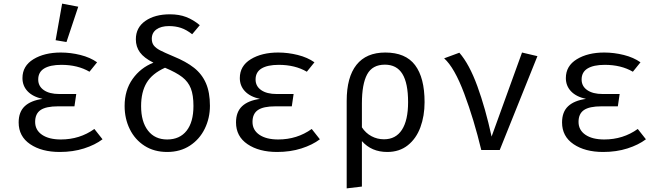

<svg xmlns="http://www.w3.org/2000/svg" viewBox="-20 -828 3640 1060"><path d="M301 -241Q234 -241 204 -220.5Q174 -200 174 -155Q174 -110 212 -84Q250 -58 316 -58Q420 -58 501 -116L546 -59Q505 -28 444 -8.5Q383 11 310 11Q210 11 146.5 -32Q83 -75 83 -152Q83 -210 116.5 -241.5Q150 -273 215 -282Q161 -294 132.5 -324Q104 -354 104 -397Q104 -464 164.5 -501Q225 -538 316 -538Q370 -538 424 -524.5Q478 -511 516 -484L474 -432Q409 -470 319 -470Q257 -470 224 -450Q191 -430 191 -389Q191 -352 222 -330.5Q253 -309 307 -309H401L391 -241ZM412 -791 347 -596 287 -606 323 -808Z M1083 -689 1041 -639Q1009 -664 979 -674Q949 -684 913 -684Q869 -684 843.5 -665.5Q818 -647 818 -614Q818 -591 829.5 -576.5Q841 -562 864 -550Q887 -538 937 -517Q1008 -488 1051.5 -453.5Q1095 -419 1117 -368.5Q1139 -318 1139 -244Q1139 -176 1110.5 -117.5Q1082 -59 1028.5 -24Q975 11 903 11Q831 11 778 -23Q725 -57 696.5 -115Q668 -173 668 -243Q668 -330 712 -392Q756 -454 827 -482Q775 -508 752.5 -539Q730 -570 730 -611Q730 -676 782.5 -712.5Q835 -749 918 -749Q969 -749 1008 -734Q1047 -719 1083 -689ZM759 -242Q759 -156 797 -107Q835 -58 903 -58Q972 -58 1010 -106Q1048 -154 1048 -243Q1048 -303 1033.5 -340Q1019 -377 986 -402.5Q953 -428 891 -454Q820 -422 789.5 -371Q759 -320 759 -242Z M1501 -241Q1434 -241 1404 -220.5Q1374 -200 1374 -155Q1374 -110 1412 -84Q1450 -58 1516 -58Q1620 -58 1701 -116L1746 -59Q1705 -28 1644 -8.5Q1583 11 1510 11Q1410 11 1346.5 -32Q1283 -75 1283 -152Q1283 -210 1316.5 -241.5Q1350 -273 1415 -282Q1361 -294 1332.5 -324Q1304 -354 1304 -397Q1304 -464 1364.5 -501Q1425 -538 1516 -538Q1570 -538 1624 -524.5Q1678 -511 1716 -484L1674 -432Q1609 -470 1519 -470Q1457 -470 1424 -450Q1391 -430 1391 -389Q1391 -352 1422 -330.5Q1453 -309 1507 -309H1601L1591 -241Z M2324 -264Q2324 -188 2301 -125.5Q2278 -63 2231.5 -26Q2185 11 2118 11Q2031 11 1978 -49V202L1894 212V-271Q1894 -402 1948 -470Q2002 -538 2107 -538Q2219 -538 2271.5 -468.5Q2324 -399 2324 -264ZM1978 -257V-125Q1999 -93 2031 -76Q2063 -59 2100 -59Q2165 -59 2199 -111.5Q2233 -164 2233 -264Q2233 -369 2201.5 -420Q2170 -471 2105 -471Q2036 -471 2007 -417.5Q1978 -364 1978 -257Z M2432 -506 2516 -537Q2571 -474 2615.5 -352Q2660 -230 2694 -74L2862 -538L2947 -518L2739 0H2637Q2597 -167 2543 -311Q2489 -455 2432 -506Z M3301 -241Q3234 -241 3204 -220.5Q3174 -200 3174 -155Q3174 -110 3212 -84Q3250 -58 3316 -58Q3420 -58 3501 -116L3546 -59Q3505 -28 3444 -8.5Q3383 11 3310 11Q3210 11 3146.5 -32Q3083 -75 3083 -152Q3083 -210 3116.5 -241.5Q3150 -273 3215 -282Q3161 -294 3132.5 -324Q3104 -354 3104 -397Q3104 -464 3164.5 -501Q3225 -538 3316 -538Q3370 -538 3424 -524.5Q3478 -511 3516 -484L3474 -432Q3409 -470 3319 -470Q3257 -470 3224 -450Q3191 -430 3191 -389Q3191 -352 3222 -330.5Q3253 -309 3307 -309H3401L3391 -241Z"/></svg>

Font: Fira Mono
Style: Regular
Weight: 400
Designer: Carrois Corporate & Edenspiekermann AG
Foundry: Carrois Corporate GbR & Edenspiekermann AG
Version: Version 3.206